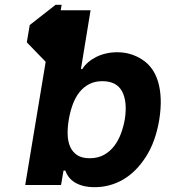

<svg xmlns="http://www.w3.org/2000/svg" viewBox="-20 -770 708 799"><path d="M170.1 -512.8 91.6 -593.8 103.7 -665.8 211.3 -750H236.5L232.6 -727.3H356.9L316.8 -482.6H322.4Q332 -497.9 346.8 -510.7Q361.5 -523.4 380.1 -532.8Q398.8 -542.3 421 -547.4Q443.2 -552.6 467.7 -552.6Q497.9 -552.6 523.4 -544.7Q549 -536.9 572.4 -521.7Q595.5 -506.7 612.2 -483.5Q628.9 -460.2 638.1 -428.8Q647.4 -397.4 648.8 -358.1Q650.2 -318.9 642.8 -272Q627.5 -180.4 587.4 -117.9Q546.5 -54 491.8 -22.5Q437.1 8.9 374.3 8.9Q347.3 8.9 326.5 3.6Q305.8 -1.8 290.8 -11.2Q275.9 -20.6 266.3 -33.2Q256.7 -45.8 252.1 -60H244.3L234 0H84.9ZM353 -111.5Q387.4 -111.5 412.6 -125.5Q437.9 -139.6 455.3 -162.5Q472.7 -185.4 483.3 -214.1Q494 -242.9 499.3 -272.7Q505 -309.3 502.3 -338.4Q499.6 -367.5 488.3 -389.2Q465.6 -432.2 405.5 -432.2Q374.3 -432.2 350.7 -419.7Q327.1 -407.3 310.2 -385.8Q293.3 -364.3 282.7 -335.2Q272 -306.1 266.3 -272.7Q260.7 -239.7 261.5 -210.2Q262.4 -180.8 272.2 -158.9Q282 -137.1 301.5 -124.3Q321 -111.5 353 -111.5Z"/></svg>

Font: Inter P
Style: Bold Italic
Weight: 700
Italic angle: 9.39999°
Designer: Rasmus Andersson
Foundry: rsms
Version: Version 3.018;git-588b23468